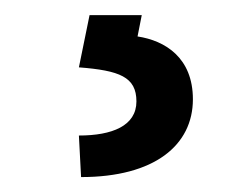

<svg xmlns="http://www.w3.org/2000/svg" viewBox="-20 -23 307 256"><path d="M99.4 -2.8 85.2 66.8C139.2 71 161.9 79.5 161.9 112.2C161.9 144.9 129.3 157.7 85.2 157.7L88.1 213.1C186.1 213.1 237.2 170.5 237.2 109.4C237.2 54 200.3 31.2 163.4 25.6L169 -2.8Z"/></svg>

Font: Magic Ui Pro
Style: Regular
Weight: 400
Designer: Stefan Endress, Andreas Faust
Version: Version 1.000;FEAKit 1.0